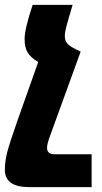

<svg xmlns="http://www.w3.org/2000/svg" viewBox="-38 -528 420 788"><path d="M338 105V240H82Q-18 240 -18 169Q-18 134 -8.5 97Q1 60 33 -31L119 -274L115 -276Q88 -292 75.5 -312.5Q63 -333 63 -368Q63 -409 96 -508H260Q241 -445 234.5 -419.5Q228 -394 228 -381Q228 -363 236.5 -351.5Q245 -340 269 -328L293 -316L168 28Q155 63 155 78Q155 105 185 105Z"/></svg>

Font: Noto Sans Armenian Black Cond
Style: Regular
Weight: 900
Width: 3
Designer: Monotype Design team
Foundry: Monotype Imaging Inc.
Version: Version 1.000